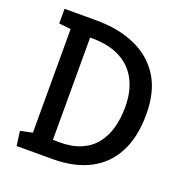

<svg xmlns="http://www.w3.org/2000/svg" viewBox="-125 -802 872 913"><g transform="rotate(20 311.0 -345.5)"><path d="M57 0 47 -73 108 -86V-610L48 -617V-691H209Q322 -691 406.5 -653.5Q491 -616 538 -541.5Q585 -467 585 -352Q585 -237 544 -158.5Q503 -80 425.5 -40Q348 0 238 0ZM240 -86Q306 -86 351.5 -106Q397 -126 425 -162Q453 -198 466 -246Q479 -294 479 -350Q479 -429 449.5 -486Q420 -543 363 -573Q306 -603 225 -604H209V-87Z"/></g></svg>

Font: Kreon Light
Style: Regular
Weight: 400
Version: Version 2.002